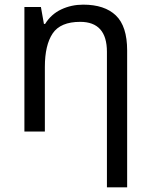

<svg xmlns="http://www.w3.org/2000/svg" viewBox="-20 -566 648 826"><path d="M440 240V-343Q440 -472 325 -472Q240 -472 206.5 -422Q173 -372 173 -278V0H85V-536H156L169 -463H174Q200 -505 243.5 -525.5Q287 -546 338 -546Q430 -546 478.5 -499.5Q527 -453 527 -349V240Z"/></svg>

Font: Noto Sans
Style: Regular
Weight: 400
Designer: Monotype Design Team
Foundry: Monotype Imaging Inc.
Version: Version 2.007